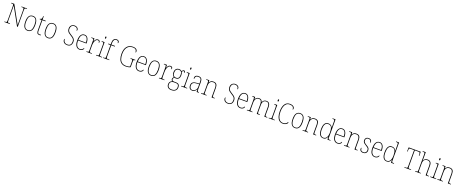

<svg xmlns="http://www.w3.org/2000/svg" viewBox="303 -3611 16025 6691"><g transform="rotate(20 8315.0 -265.5)"><path d="M45 0V-20H79Q104 -20 116 -26Q128 -32 131.5 -51Q135 -70 135 -108V-606Q135 -645 131.5 -663.5Q128 -682 116 -688Q104 -694 79 -694H45V-714H156L518 -59V-606Q518 -645 514 -663.5Q510 -682 498.5 -688Q487 -694 462 -694H425V-714H631V-694H599Q574 -694 562 -688Q550 -682 546.5 -663.5Q543 -645 543 -606V0H518L160 -648V-108Q160 -70 163.5 -51Q167 -32 179 -26Q191 -20 216 -20H252V0Z M911 10Q825 10 776 -57.5Q727 -125 727 -267Q727 -406 774 -474Q821 -542 915 -542Q1004 -542 1050 -475Q1096 -408 1096 -267Q1096 -124 1049 -57Q1002 10 911 10ZM911 -15Q998 -15 1033 -82.5Q1068 -150 1068 -267Q1068 -394 1032 -455.5Q996 -517 914 -517Q828 -517 791.5 -454.5Q755 -392 755 -267Q755 -146 792.5 -80.5Q830 -15 911 -15Z M1344 10Q1289 10 1265.5 -23.5Q1242 -57 1242 -141V-511H1171V-531Q1209 -532 1228 -552Q1239 -563 1244.5 -588Q1250 -613 1250 -657H1270V-536H1387V-511H1270V-135Q1270 -67 1287.5 -41Q1305 -15 1343 -15Q1369 -15 1396 -20V5Q1382 8 1369 9Q1356 10 1344 10Z M1663 10Q1577 10 1528 -57.5Q1479 -125 1479 -267Q1479 -406 1526 -474Q1573 -542 1667 -542Q1756 -542 1802 -475Q1848 -408 1848 -267Q1848 -124 1801 -57Q1754 10 1663 10ZM1663 -15Q1750 -15 1785 -82.5Q1820 -150 1820 -267Q1820 -394 1784 -455.5Q1748 -517 1666 -517Q1580 -517 1543.5 -454.5Q1507 -392 1507 -267Q1507 -146 1544.5 -80.5Q1582 -15 1663 -15Z M2379 10Q2320 10 2282.5 -10.5Q2245 -31 2227 -62Q2209 -93 2209 -125Q2209 -141 2213.5 -154Q2218 -167 2229 -167Q2230 -97 2267.5 -56Q2305 -15 2379 -15Q2450 -15 2483.5 -55.5Q2517 -96 2517 -166Q2517 -210 2502.5 -241Q2488 -272 2455.5 -298.5Q2423 -325 2370 -356Q2324 -383 2293 -409.5Q2262 -436 2246 -472Q2230 -508 2230 -561Q2230 -606 2249.5 -643Q2269 -680 2305 -702Q2341 -724 2390 -724Q2434 -724 2467 -708.5Q2500 -693 2518 -667.5Q2536 -642 2536 -614Q2536 -574 2515 -574Q2515 -636 2482.5 -667.5Q2450 -699 2390 -699Q2324 -699 2291 -657.5Q2258 -616 2258 -555Q2258 -511 2272.5 -481.5Q2287 -452 2314.5 -429Q2342 -406 2383 -381Q2425 -355 2462 -328.5Q2499 -302 2522 -265Q2545 -228 2545 -170Q2545 -89 2503.5 -39.5Q2462 10 2379 10Z M2838 10Q2752 10 2702 -60.5Q2652 -131 2652 -262Q2652 -403 2698 -472.5Q2744 -542 2829 -542Q2907 -542 2950 -475Q2993 -408 2993 -290V-274H2681Q2680 -144 2723.5 -79.5Q2767 -15 2838 -15Q2890 -15 2921.5 -41Q2953 -67 2969 -102Q2978 -96 2978 -82Q2978 -66 2962 -44Q2946 -22 2914.5 -6Q2883 10 2838 10ZM2965 -298Q2964 -396 2930.5 -456.5Q2897 -517 2828 -517Q2754 -517 2720 -457.5Q2686 -398 2682 -298Z M3087 0V-20H3102Q3132 -20 3146 -24Q3160 -28 3164.5 -44.5Q3169 -61 3169 -97V-441Q3169 -476 3164.5 -492Q3160 -508 3144.5 -512Q3129 -516 3094 -516H3082V-536H3193L3196 -428H3198Q3208 -455 3224.5 -482Q3241 -509 3265.5 -526.5Q3290 -544 3326 -544Q3362 -544 3382.5 -525Q3403 -506 3403 -479Q3403 -464 3398 -453.5Q3393 -443 3382 -443Q3382 -481 3368.5 -500Q3355 -519 3321 -519Q3284 -519 3255.5 -484Q3227 -449 3212 -394Q3197 -339 3197 -280V-97Q3197 -61 3201 -44.5Q3205 -28 3219.5 -24Q3234 -20 3264 -20H3290V0Z M3551 -658Q3540 -658 3534 -666Q3528 -674 3528 -698Q3528 -721 3534 -729.5Q3540 -738 3551 -738Q3562 -738 3568 -729.5Q3574 -721 3574 -698Q3574 -674 3568 -666Q3562 -658 3551 -658ZM3444 0V-20H3469Q3503 -20 3518.5 -24Q3534 -28 3538 -44Q3542 -60 3542 -95V-438Q3542 -474 3538 -490.5Q3534 -507 3520 -511.5Q3506 -516 3477 -516H3463V-536H3570V-95Q3570 -60 3574 -44Q3578 -28 3593.5 -24Q3609 -20 3643 -20H3667V0Z M3707 0V-20H3733Q3761 -20 3774.5 -24.5Q3788 -29 3792 -46Q3796 -63 3796 -100V-511H3710V-536H3796V-600Q3796 -684 3833 -728Q3870 -772 3936 -772Q3980 -772 4005.5 -750Q4031 -728 4031 -697Q4031 -678 4024 -668Q4017 -658 4009 -658Q4009 -697 3994.5 -722Q3980 -747 3935 -747Q3879 -747 3851.5 -706.5Q3824 -666 3824 -600V-536H3956V-511H3824V-100Q3824 -63 3828 -46Q3832 -29 3845.5 -24.5Q3859 -20 3887 -20H3935V0Z M4548 10Q4450 10 4386 -34.5Q4322 -79 4291 -162Q4260 -245 4260 -358Q4260 -536 4338.5 -630Q4417 -724 4553 -724Q4616 -724 4653.5 -707Q4691 -690 4707.5 -663.5Q4724 -637 4724 -609Q4724 -566 4703 -566Q4703 -628 4671 -663.5Q4639 -699 4551 -699Q4428 -699 4358 -610.5Q4288 -522 4288 -358Q4288 -252 4315 -175Q4342 -98 4401 -56.5Q4460 -15 4554 -15Q4595 -15 4632.5 -21.5Q4670 -28 4694 -41V-218Q4694 -255 4690 -273Q4686 -291 4673.5 -296.5Q4661 -302 4636 -302H4611V-322H4790V-302H4777Q4753 -302 4741 -296.5Q4729 -291 4725.5 -273Q4722 -255 4722 -218V-26Q4685 -7 4644 1.5Q4603 10 4548 10Z M5041 10Q4955 10 4905 -60.5Q4855 -131 4855 -262Q4855 -403 4901 -472.5Q4947 -542 5032 -542Q5110 -542 5153 -475Q5196 -408 5196 -290V-274H4884Q4883 -144 4926.5 -79.5Q4970 -15 5041 -15Q5093 -15 5124.5 -41Q5156 -67 5172 -102Q5181 -96 5181 -82Q5181 -66 5165 -44Q5149 -22 5117.5 -6Q5086 10 5041 10ZM5168 -298Q5167 -396 5133.5 -456.5Q5100 -517 5031 -517Q4957 -517 4923 -457.5Q4889 -398 4885 -298Z M5489 10Q5403 10 5354 -57.5Q5305 -125 5305 -267Q5305 -406 5352 -474Q5399 -542 5493 -542Q5582 -542 5628 -475Q5674 -408 5674 -267Q5674 -124 5627 -57Q5580 10 5489 10ZM5489 -15Q5576 -15 5611 -82.5Q5646 -150 5646 -267Q5646 -394 5610 -455.5Q5574 -517 5492 -517Q5406 -517 5369.5 -454.5Q5333 -392 5333 -267Q5333 -146 5370.5 -80.5Q5408 -15 5489 -15Z M5777 0V-20H5792Q5822 -20 5836 -24Q5850 -28 5854.5 -44.5Q5859 -61 5859 -97V-441Q5859 -476 5854.5 -492Q5850 -508 5834.5 -512Q5819 -516 5784 -516H5772V-536H5883L5886 -428H5888Q5898 -455 5914.5 -482Q5931 -509 5955.5 -526.5Q5980 -544 6016 -544Q6052 -544 6072.5 -525Q6093 -506 6093 -479Q6093 -464 6088 -453.5Q6083 -443 6072 -443Q6072 -481 6058.5 -500Q6045 -519 6011 -519Q5974 -519 5945.5 -484Q5917 -449 5902 -394Q5887 -339 5887 -280V-97Q5887 -61 5891 -44.5Q5895 -28 5909.5 -24Q5924 -20 5954 -20H5980V0Z M6324 241Q6237 241 6193 198Q6149 155 6149 83Q6149 40 6165.5 10Q6182 -20 6207 -38Q6232 -56 6256 -62Q6238 -69 6225 -85.5Q6212 -102 6212 -131Q6212 -159 6227.5 -181.5Q6243 -204 6255 -215Q6218 -235 6200.5 -277Q6183 -319 6183 -367Q6183 -449 6222.5 -495.5Q6262 -542 6334 -542Q6367 -542 6392 -531Q6417 -520 6433 -504Q6446 -520 6465.5 -538.5Q6485 -557 6511 -557Q6534 -557 6544.5 -544Q6555 -531 6555 -513Q6555 -476 6534 -476Q6534 -504 6529 -516.5Q6524 -529 6510 -529Q6492 -529 6478.5 -517.5Q6465 -506 6448 -485Q6460 -466 6468.5 -436Q6477 -406 6477 -363Q6477 -287 6441 -241.5Q6405 -196 6334 -196Q6323 -196 6303.5 -198.5Q6284 -201 6277 -205Q6261 -191 6250 -172.5Q6239 -154 6239 -126Q6239 -94 6264 -82.5Q6289 -71 6325 -71H6390Q6459 -71 6492.5 -35.5Q6526 0 6526 66Q6526 145 6474.5 193Q6423 241 6324 241ZM6331 -221Q6388 -221 6418.5 -254.5Q6449 -288 6449 -365Q6449 -447 6418.5 -482Q6388 -517 6331 -517Q6278 -517 6244.5 -481Q6211 -445 6211 -364Q6211 -291 6243.5 -256Q6276 -221 6331 -221ZM6327 216Q6414 216 6456 176Q6498 136 6498 66Q6498 6 6470.5 -20Q6443 -46 6384 -46H6306Q6251 -46 6214 -13Q6177 20 6177 83Q6177 119 6191 149Q6205 179 6237.5 197.5Q6270 216 6327 216Z M6707 -658Q6696 -658 6690 -666Q6684 -674 6684 -698Q6684 -721 6690 -729.5Q6696 -738 6707 -738Q6718 -738 6724 -729.5Q6730 -721 6730 -698Q6730 -674 6724 -666Q6718 -658 6707 -658ZM6600 0V-20H6625Q6659 -20 6674.5 -24Q6690 -28 6694 -44Q6698 -60 6698 -95V-438Q6698 -474 6694 -490.5Q6690 -507 6676 -511.5Q6662 -516 6633 -516H6619V-536H6726V-95Q6726 -60 6730 -44Q6734 -28 6749.5 -24Q6765 -20 6799 -20H6823V0Z M7011 10Q6955 10 6918 -28Q6881 -66 6881 -146Q6881 -224 6932.5 -261.5Q6984 -299 7094 -303L7169 -306V-371Q7169 -417 7160 -450Q7151 -483 7125.5 -500Q7100 -517 7053 -517Q6989 -517 6964.5 -486Q6940 -455 6940 -395Q6919 -395 6919 -440Q6919 -464 6931.5 -487.5Q6944 -511 6973.5 -526.5Q7003 -542 7053 -542Q7130 -542 7163.5 -500.5Q7197 -459 7197 -379V-107Q7197 -70 7201 -51.5Q7205 -33 7216.5 -26.5Q7228 -20 7252 -20H7257V0H7176L7171 -99H7169Q7157 -75 7137 -49.5Q7117 -24 7086 -7Q7055 10 7011 10ZM7014 -15Q7059 -15 7094 -39.5Q7129 -64 7149 -101.5Q7169 -139 7169 -178V-283L7092 -280Q6989 -277 6949 -241.5Q6909 -206 6909 -145Q6909 -92 6933.5 -53.5Q6958 -15 7014 -15Z M7338 0V-20H7356Q7390 -20 7405.5 -24Q7421 -28 7425 -44Q7429 -60 7429 -95V-442Q7429 -476 7425 -492Q7421 -508 7406.5 -512Q7392 -516 7362 -516H7343V-536H7453L7456 -453H7459Q7485 -500 7520 -521Q7555 -542 7607 -542Q7687 -542 7723 -497Q7759 -452 7759 -359V-95Q7759 -60 7763 -44Q7767 -28 7782.5 -24Q7798 -20 7831 -20H7842V0H7731V-365Q7731 -432 7703.5 -474.5Q7676 -517 7608 -517Q7554 -517 7521 -493Q7488 -469 7472.5 -427.5Q7457 -386 7457 -334V-95Q7457 -60 7461 -44Q7465 -28 7480.5 -24Q7496 -20 7530 -20H7542V0Z M8340 10Q8281 10 8243.5 -10.5Q8206 -31 8188 -62Q8170 -93 8170 -125Q8170 -141 8174.5 -154Q8179 -167 8190 -167Q8191 -97 8228.5 -56Q8266 -15 8340 -15Q8411 -15 8444.5 -55.5Q8478 -96 8478 -166Q8478 -210 8463.5 -241Q8449 -272 8416.5 -298.5Q8384 -325 8331 -356Q8285 -383 8254 -409.5Q8223 -436 8207 -472Q8191 -508 8191 -561Q8191 -606 8210.5 -643Q8230 -680 8266 -702Q8302 -724 8351 -724Q8395 -724 8428 -708.5Q8461 -693 8479 -667.5Q8497 -642 8497 -614Q8497 -574 8476 -574Q8476 -636 8443.5 -667.5Q8411 -699 8351 -699Q8285 -699 8252 -657.5Q8219 -616 8219 -555Q8219 -511 8233.5 -481.5Q8248 -452 8275.5 -429Q8303 -406 8344 -381Q8386 -355 8423 -328.5Q8460 -302 8483 -265Q8506 -228 8506 -170Q8506 -89 8464.5 -39.5Q8423 10 8340 10Z M8799 10Q8713 10 8663 -60.5Q8613 -131 8613 -262Q8613 -403 8659 -472.5Q8705 -542 8790 -542Q8868 -542 8911 -475Q8954 -408 8954 -290V-274H8642Q8641 -144 8684.5 -79.5Q8728 -15 8799 -15Q8851 -15 8882.5 -41Q8914 -67 8930 -102Q8939 -96 8939 -82Q8939 -66 8923 -44Q8907 -22 8875.5 -6Q8844 10 8799 10ZM8926 -298Q8925 -396 8891.5 -456.5Q8858 -517 8789 -517Q8715 -517 8681 -457.5Q8647 -398 8643 -298Z M9038 0V-20H9056Q9091 -20 9106 -24Q9121 -28 9125 -44Q9129 -60 9129 -95V-438Q9129 -474 9125 -490.5Q9121 -507 9107.5 -511.5Q9094 -516 9064 -516H9052V-536H9153L9156 -446H9160Q9178 -495 9214 -518.5Q9250 -542 9299 -542Q9358 -542 9386.5 -514Q9415 -486 9426 -443H9429Q9445 -487 9480.5 -514.5Q9516 -542 9573 -542Q9645 -542 9679.5 -496.5Q9714 -451 9714 -362V-93Q9714 -59 9718 -43.5Q9722 -28 9737.5 -24Q9753 -20 9787 -20H9794V0H9686V-365Q9686 -438 9659.5 -478Q9633 -518 9572 -518Q9523 -518 9493 -495Q9463 -472 9449 -433.5Q9435 -395 9435 -349V-95Q9435 -60 9439 -44Q9443 -28 9458.5 -24Q9474 -20 9508 -20H9518V0H9407V-365Q9407 -440 9381.5 -478.5Q9356 -517 9294 -517Q9247 -517 9217 -491.5Q9187 -466 9172 -424Q9157 -382 9157 -334V-95Q9157 -60 9161 -44Q9165 -28 9180.5 -24Q9196 -20 9232 -20H9245V0Z M9954 -658Q9943 -658 9937 -666Q9931 -674 9931 -698Q9931 -721 9937 -729.5Q9943 -738 9954 -738Q9965 -738 9971 -729.5Q9977 -721 9977 -698Q9977 -674 9971 -666Q9965 -658 9954 -658ZM9847 0V-20H9872Q9906 -20 9921.5 -24Q9937 -28 9941 -44Q9945 -60 9945 -95V-438Q9945 -474 9941 -490.5Q9937 -507 9923 -511.5Q9909 -516 9880 -516H9866V-536H9973V-95Q9973 -60 9977 -44Q9981 -28 9996.5 -24Q10012 -20 10046 -20H10070V0Z M10375 10Q10294 10 10239 -35Q10184 -80 10156.5 -163Q10129 -246 10129 -358Q10129 -529 10192 -626.5Q10255 -724 10376 -724Q10437 -724 10476 -707.5Q10515 -691 10533.5 -665Q10552 -639 10552 -611Q10552 -567 10531 -567Q10531 -629 10497 -664Q10463 -699 10372 -699Q10301 -699 10253 -656Q10205 -613 10181 -536.5Q10157 -460 10157 -358Q10157 -255 10181 -178Q10205 -101 10253 -58Q10301 -15 10375 -15Q10442 -15 10479 -43Q10516 -71 10533 -111Q10546 -104 10546 -85Q10546 -72 10527 -49.5Q10508 -27 10469.5 -8.5Q10431 10 10375 10Z M10825 10Q10739 10 10690 -57.5Q10641 -125 10641 -267Q10641 -406 10688 -474Q10735 -542 10829 -542Q10918 -542 10964 -475Q11010 -408 11010 -267Q11010 -124 10963 -57Q10916 10 10825 10ZM10825 -15Q10912 -15 10947 -82.5Q10982 -150 10982 -267Q10982 -394 10946 -455.5Q10910 -517 10828 -517Q10742 -517 10705.5 -454.5Q10669 -392 10669 -267Q10669 -146 10706.5 -80.5Q10744 -15 10825 -15Z M11103 0V-20H11121Q11155 -20 11170.5 -24Q11186 -28 11190 -44Q11194 -60 11194 -95V-442Q11194 -476 11190 -492Q11186 -508 11171.5 -512Q11157 -516 11127 -516H11108V-536H11218L11221 -453H11224Q11250 -500 11285 -521Q11320 -542 11372 -542Q11452 -542 11488 -497Q11524 -452 11524 -359V-95Q11524 -60 11528 -44Q11532 -28 11547.5 -24Q11563 -20 11596 -20H11607V0H11496V-365Q11496 -432 11468.5 -474.5Q11441 -517 11373 -517Q11319 -517 11286 -493Q11253 -469 11237.5 -427.5Q11222 -386 11222 -334V-95Q11222 -60 11226 -44Q11230 -28 11245.5 -24Q11261 -20 11295 -20H11307V0Z M11873 10Q11789 10 11741 -57.5Q11693 -125 11693 -267Q11693 -408 11738 -475.5Q11783 -543 11869 -543Q11929 -543 11967 -516Q12005 -489 12025 -442H12029Q12027 -469 12026 -494.5Q12025 -520 12025 -543V-660Q12025 -698 12021 -714.5Q12017 -731 12003.5 -735.5Q11990 -740 11960 -740H11943V-760H12053V-91Q12053 -58 12057.5 -43Q12062 -28 12077 -24Q12092 -20 12125 -20H12139V0H12029L12025 -105H12023Q12003 -54 11967.5 -22Q11932 10 11873 10ZM11869 -14Q11948 -15 11987 -81.5Q12026 -148 12026 -265Q12026 -389 11993 -453.5Q11960 -518 11872 -518Q11794 -518 11757.5 -455.5Q11721 -393 11721 -264Q11721 -139 11762 -76Q11803 -13 11869 -14Z M12399 10Q12313 10 12263 -60.5Q12213 -131 12213 -262Q12213 -403 12259 -472.5Q12305 -542 12390 -542Q12468 -542 12511 -475Q12554 -408 12554 -290V-274H12242Q12241 -144 12284.5 -79.5Q12328 -15 12399 -15Q12451 -15 12482.5 -41Q12514 -67 12530 -102Q12539 -96 12539 -82Q12539 -66 12523 -44Q12507 -22 12475.5 -6Q12444 10 12399 10ZM12526 -298Q12525 -396 12491.5 -456.5Q12458 -517 12389 -517Q12315 -517 12281 -457.5Q12247 -398 12243 -298Z M12638 0V-20H12656Q12690 -20 12705.5 -24Q12721 -28 12725 -44Q12729 -60 12729 -95V-442Q12729 -476 12725 -492Q12721 -508 12706.5 -512Q12692 -516 12662 -516H12643V-536H12753L12756 -453H12759Q12785 -500 12820 -521Q12855 -542 12907 -542Q12987 -542 13023 -497Q13059 -452 13059 -359V-95Q13059 -60 13063 -44Q13067 -28 13082.5 -24Q13098 -20 13131 -20H13142V0H13031V-365Q13031 -432 13003.5 -474.5Q12976 -517 12908 -517Q12854 -517 12821 -493Q12788 -469 12772.5 -427.5Q12757 -386 12757 -334V-95Q12757 -60 12761 -44Q12765 -28 12780.5 -24Q12796 -20 12830 -20H12842V0Z M13354 10Q13304 10 13275.5 -7Q13247 -24 13235 -48Q13223 -72 13223 -94Q13223 -138 13244 -138Q13244 -80 13267.5 -47.5Q13291 -15 13354 -15Q13408 -15 13436.5 -47.5Q13465 -80 13465 -131Q13465 -154 13458 -174Q13451 -194 13431.5 -213.5Q13412 -233 13373 -255Q13322 -285 13292 -309.5Q13262 -334 13249.5 -360Q13237 -386 13237 -422Q13237 -475 13271 -508.5Q13305 -542 13364 -542Q13423 -542 13451.5 -512.5Q13480 -483 13480 -447Q13480 -405 13459 -405Q13459 -466 13434 -491.5Q13409 -517 13362 -517Q13311 -517 13288 -489Q13265 -461 13265 -421Q13265 -376 13294 -345.5Q13323 -315 13380 -283Q13426 -257 13450.5 -233Q13475 -209 13484 -184Q13493 -159 13493 -129Q13493 -66 13454.5 -28Q13416 10 13354 10Z M13784 10Q13698 10 13648 -60.5Q13598 -131 13598 -262Q13598 -403 13644 -472.5Q13690 -542 13775 -542Q13853 -542 13896 -475Q13939 -408 13939 -290V-274H13627Q13626 -144 13669.5 -79.5Q13713 -15 13784 -15Q13836 -15 13867.5 -41Q13899 -67 13915 -102Q13924 -96 13924 -82Q13924 -66 13908 -44Q13892 -22 13860.5 -6Q13829 10 13784 10ZM13911 -298Q13910 -396 13876.5 -456.5Q13843 -517 13774 -517Q13700 -517 13666 -457.5Q13632 -398 13628 -298Z M14229 10Q14145 10 14097 -57.5Q14049 -125 14049 -267Q14049 -408 14094 -475.5Q14139 -543 14225 -543Q14285 -543 14323 -516Q14361 -489 14381 -442H14385Q14383 -469 14382 -494.5Q14381 -520 14381 -543V-660Q14381 -698 14377 -714.5Q14373 -731 14359.5 -735.5Q14346 -740 14316 -740H14299V-760H14409V-91Q14409 -58 14413.5 -43Q14418 -28 14433 -24Q14448 -20 14481 -20H14495V0H14385L14381 -105H14379Q14359 -54 14323.5 -22Q14288 10 14229 10ZM14225 -14Q14304 -15 14343 -81.5Q14382 -148 14382 -265Q14382 -389 14349 -453.5Q14316 -518 14228 -518Q14150 -518 14113.5 -455.5Q14077 -393 14077 -264Q14077 -139 14118 -76Q14159 -13 14225 -14Z M14880 0V-20H14934Q14959 -20 14971 -26Q14983 -32 14986.5 -51Q14990 -70 14990 -108V-689H14860Q14821 -689 14811 -675Q14801 -661 14799 -620L14797 -563H14777L14782 -714H15229L15234 -563H15214L15211 -620Q15209 -661 15199.5 -675Q15190 -689 15151 -689H15018V-108Q15018 -70 15021.5 -51Q15025 -32 15037 -26Q15049 -20 15074 -20H15127V0Z M15279 0V-20H15298Q15332 -20 15347.5 -24Q15363 -28 15367 -44Q15371 -60 15371 -95V-663Q15371 -698 15367 -714.5Q15363 -731 15349.5 -735.5Q15336 -740 15308 -740H15286V-760H15399V-487Q15399 -462 15396 -441H15398Q15407 -466 15425.5 -489Q15444 -512 15474.5 -527Q15505 -542 15551 -542Q15622 -542 15660.5 -499Q15699 -456 15699 -363V-94Q15699 -60 15703 -44.5Q15707 -29 15722 -24.5Q15737 -20 15770 -20H15784V0H15671V-361Q15671 -440 15642.5 -478.5Q15614 -517 15548 -517Q15479 -517 15439 -473Q15399 -429 15399 -334V-95Q15399 -60 15403 -44Q15407 -28 15422.5 -24Q15438 -20 15472 -20H15486V0Z M15943 -658Q15932 -658 15926 -666Q15920 -674 15920 -698Q15920 -721 15926 -729.5Q15932 -738 15943 -738Q15954 -738 15960 -729.5Q15966 -721 15966 -698Q15966 -674 15960 -666Q15954 -658 15943 -658ZM15836 0V-20H15861Q15895 -20 15910.5 -24Q15926 -28 15930 -44Q15934 -60 15934 -95V-438Q15934 -474 15930 -490.5Q15926 -507 15912 -511.5Q15898 -516 15869 -516H15855V-536H15962V-95Q15962 -60 15966 -44Q15970 -28 15985.5 -24Q16001 -20 16035 -20H16059V0Z M16100 0V-20H16118Q16152 -20 16167.5 -24Q16183 -28 16187 -44Q16191 -60 16191 -95V-442Q16191 -476 16187 -492Q16183 -508 16168.5 -512Q16154 -516 16124 -516H16105V-536H16215L16218 -453H16221Q16247 -500 16282 -521Q16317 -542 16369 -542Q16449 -542 16485 -497Q16521 -452 16521 -359V-95Q16521 -60 16525 -44Q16529 -28 16544.5 -24Q16560 -20 16593 -20H16604V0H16493V-365Q16493 -432 16465.5 -474.5Q16438 -517 16370 -517Q16316 -517 16283 -493Q16250 -469 16234.5 -427.5Q16219 -386 16219 -334V-95Q16219 -60 16223 -44Q16227 -28 16242.5 -24Q16258 -20 16292 -20H16304V0Z"/></g></svg>

Font: Noto Serif Georgian SemiCondensed Thin
Style: Regular
Weight: 100
Width: 4
Designer: Monotype Design Team, Akaki Razmadze
Foundry: Google LLC
Version: Version 2.003; ttfautohint (v1.8.4.7-5d5b)